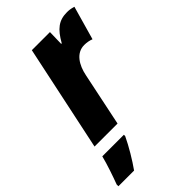

<svg xmlns="http://www.w3.org/2000/svg" viewBox="-303 -643 944 944"><g transform="rotate(-45 168.5 -171.0)"><path d="M-12 0H148L206 -278C218 -338 250 -389 305 -389C323 -389 339 -386 354 -380L404 -556C384 -562 372 -563 359 -563C302 -563 269 -537 233 -473H229L231 -553H105ZM-67 209V221H42C72 179 108 119 131 70V61H-19C-30 106 -52 169 -67 209Z"/></g></svg>

Font: Noto Sans ExtraCondensed Black
Style: Italic
Weight: 900
Width: 2
Italic angle: -12°
Designer: Monotype Design Team
Foundry: Monotype Imaging Inc.
Version: Version 2.013